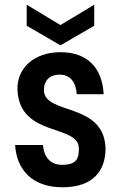

<svg xmlns="http://www.w3.org/2000/svg" viewBox="-20 -783 514 813"><path d="M245 10C375 10 427 -61 427 -155C420 -353 166 -294 166 -402C166 -443 192 -467 232 -467C278 -467 302 -434 305 -384H419C413 -498 348 -562 236 -562C125 -562 50 -495 54 -401C64 -200 314 -259 314 -154C314 -115 307 -85 243 -85C193 -85 166 -118 162 -169H44C50 -68 113 10 245 10ZM93 -674 236 -591 379 -674V-763L236 -677L93 -763Z"/></svg>

Font: Malmofest Medium
Style: Regular
Weight: 500
Designer: Jonny Pinhorn (Poppins), Kolossal
Version: Version 1.004;Glyphs 3.1.2 (3151)